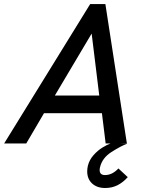

<svg xmlns="http://www.w3.org/2000/svg" viewBox="-58 -710 724 950"><path d="M574.2 166.5Q550.3 192.9 523.2 206.5Q496.1 220.2 462.4 220.2Q421.9 220.2 397.7 197.8Q373.5 175.3 373.5 138.2Q373.5 125.5 376.5 111.3Q383.8 81.1 404.8 57.6Q425.8 34.2 448.5 20.3Q471.2 6.3 488.3 0H464.8L446.3 -149.9H159.7L71.8 0H-37.6L388.2 -689.9H463.4L569.8 0H540L571.3 1Q539.6 12.7 493.7 42Q447.8 71.3 437 117.2Q435.1 124.5 435.1 131.3Q435.1 156.2 461.4 156.2Q497.6 156.2 527.8 123.5ZM213.4 -237.3H433.1L395.5 -543.9Z"/></svg>

Font: Acari Sans Medium
Style: Italic
Weight: 500
Italic angle: -13°
Designer: Alfredo Marco Pradil and Stefan Peev
Foundry: Hanken Design Co.
Version: Version 1.045